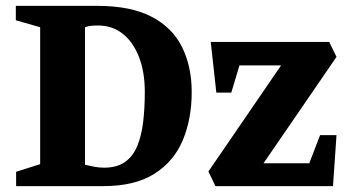

<svg xmlns="http://www.w3.org/2000/svg" viewBox="-20 -635 1187 655"><path d="M35 0V-49L117 -75V-542L34 -566V-615H312Q426 -615 497 -578Q568 -541 601 -474.5Q634 -408 634 -321Q634 -229 603.5 -156.5Q573 -84 506.5 -42Q440 0 332 0ZM335 -63Q379 -63 406.5 -82.5Q434 -102 448.5 -137.5Q463 -173 468.5 -220Q474 -267 474 -321Q474 -390 454 -441Q434 -492 398.5 -520Q363 -548 314 -548Q297 -548 287.5 -546.5Q278 -545 270 -542V-73Q286 -69 302 -66Q318 -63 335 -63ZM715 0 691 -50 939 -412H797L769 -319H718L699 -492H1103L1128 -441L879 -78H1035L1072 -174H1128L1116 0Z"/></svg>

Font: Manuale ExtraBold
Style: Regular
Weight: 800
Version: Version 1.002